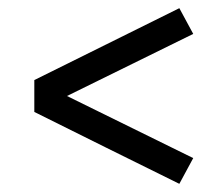

<svg xmlns="http://www.w3.org/2000/svg" viewBox="-20 -575 540 470"><path d="M419 -125 241 -213 64 -301V-379L419 -555L453 -492L144 -340L453 -188Z"/></svg>

Font: iosevka_custom_sans_ss08
Style: Regular
Weight: 400
Designer: Belleve Invis
Foundry: Belleve Invis
Version: Version 10.3.0; ttfautohint (v1.8.3)